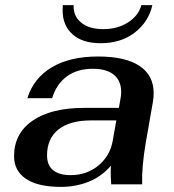

<svg xmlns="http://www.w3.org/2000/svg" viewBox="-20 -721 680 751"><path d="M35 -110Q35 -199 107.5 -249Q180 -299 309 -299H445L451 -333Q454 -348 454 -361Q454 -405 425.5 -428.5Q397 -452 343 -452Q283 -452 242 -422.5Q201 -393 184 -337H87Q112 -416 183 -458Q254 -500 363 -500Q471 -500 526 -463Q581 -426 581 -357Q581 -340 578 -322L550 -162Q534 -68 536 0H415Q413 -30 413 -43Q413 -62 414 -73Q377 -30 326.5 -10Q276 10 219 10Q128 10 81.5 -21.5Q35 -53 35 -110ZM421 -171 435 -250H336Q253 -250 208.5 -214.5Q164 -179 164 -113Q164 -75 187.5 -55.5Q211 -36 256 -36Q320 -36 365.5 -74Q411 -112 421 -171ZM225 -679Q225 -694 226 -701H268Q266 -659 297 -633Q328 -607 384 -607Q440 -607 481 -633.5Q522 -660 533 -701H576Q561 -635 507 -593.5Q453 -552 374 -552Q302 -552 263.5 -587Q225 -622 225 -679Z"/></svg>

Font: Fahkwang SemiBold
Style: Italic
Weight: 600
Italic angle: -10°
Version: Version 1.000; ttfautohint (v1.6)